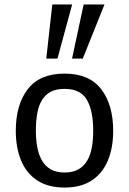

<svg xmlns="http://www.w3.org/2000/svg" viewBox="-20 -844 586 873"><path d="M273.4 8.8Q198.2 8.8 148.9 -23.9Q99.6 -56.6 75.7 -114.7Q51.8 -172.9 51.8 -249Q51.8 -367.7 106.2 -438.5Q160.6 -509.3 273.4 -509.3Q385.7 -509.3 440.2 -438.5Q494.6 -367.7 494.6 -249Q494.6 -172.9 470.7 -114.7Q446.8 -56.6 397.7 -23.9Q348.6 8.8 273.4 8.8ZM273.4 -59.6Q310.1 -59.6 335.2 -73.2Q360.4 -86.9 375.5 -112.3Q391.1 -137.7 397.5 -173.1Q403.8 -208.5 403.8 -250Q403.8 -340.3 375 -390.1Q346.2 -439.9 273.4 -439.9Q236.8 -439.9 212.2 -427.5Q187.5 -415 171.9 -390.6Q156.7 -366.7 149.9 -331.3Q143.1 -295.9 143.1 -250Q143.1 -208.5 149.9 -173.1Q156.7 -137.7 171.9 -112.3Q187.5 -86.9 212.2 -73.2Q236.8 -59.6 273.4 -59.6ZM307.6 -577.6 360.4 -823.7H455.1L356.4 -577.6ZM190.4 -577.6 217.8 -823.7H308.1L241.2 -577.6Z"/></svg>

Font: Mako
Style: Regular
Weight: 400
Designer: vernon adams
Foundry: vernon adams
Version: Version 1.100; ttfautohint (v1.8.4.7-5d5b);gftools[0.9.33]